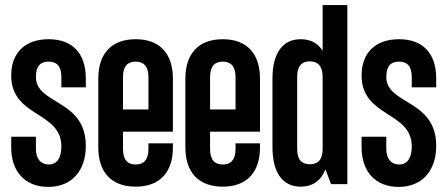

<svg xmlns="http://www.w3.org/2000/svg" viewBox="-20 -723 1758 754"><path d="M171 -569C76 -569 24 -513 24 -427C24 -261 221 -287 221 -148C221 -114 211 -77 171 -77C140 -77 121 -100 121 -138V-186H24V-144C24 -52 76 11 169 11C265 11 317 -56 317 -150C317 -334 121 -311 121 -421C121 -465 140 -481 171 -481C201 -481 221 -465 221 -421V-380H317V-415C317 -513 265 -569 171 -569Z M659 -206V-414C659 -513 607 -569 513 -569C418 -569 366 -513 366 -414V-144C366 -46 418 10 513 10C607 10 659 -46 659 -144V-160H563V-138C563 -94 543 -77 513 -77C482 -77 463 -94 463 -138V-206ZM463 -293V-421C463 -464 482 -481 513 -481C543 -481 563 -464 563 -421V-293Z M1001 -206V-414C1001 -513 949 -569 855 -569C760 -569 708 -513 708 -414V-144C708 -46 760 10 855 10C949 10 1001 -46 1001 -144V-160H905V-138C905 -94 885 -77 855 -77C824 -77 805 -94 805 -138V-206ZM805 -293V-421C805 -464 824 -481 855 -481C885 -481 905 -464 905 -421V-293Z M1344 -703H1247V-524C1228 -554 1199 -569 1161 -569C1089 -569 1050 -513 1050 -415V-145C1050 -46 1089 10 1161 10C1208 10 1241 -14 1258 -58L1280 0H1344ZM1197 -482C1227 -482 1247 -465 1247 -421V-138C1247 -94 1227 -78 1197 -78C1166 -78 1147 -94 1147 -138V-421C1147 -465 1166 -482 1197 -482Z M1547 -569C1452 -569 1400 -513 1400 -427C1400 -261 1597 -287 1597 -148C1597 -114 1587 -77 1547 -77C1516 -77 1497 -100 1497 -138V-186H1400V-144C1400 -52 1452 11 1545 11C1641 11 1693 -56 1693 -150C1693 -334 1497 -311 1497 -421C1497 -465 1516 -481 1547 -481C1577 -481 1597 -465 1597 -421V-380H1693V-415C1693 -513 1641 -569 1547 -569Z"/></svg>

Font: Modon Arabic
Style: Bold
Weight: 700
Designer: Ahmedzaza
Foundry: Ahmedzaza
Version: Version 2.010